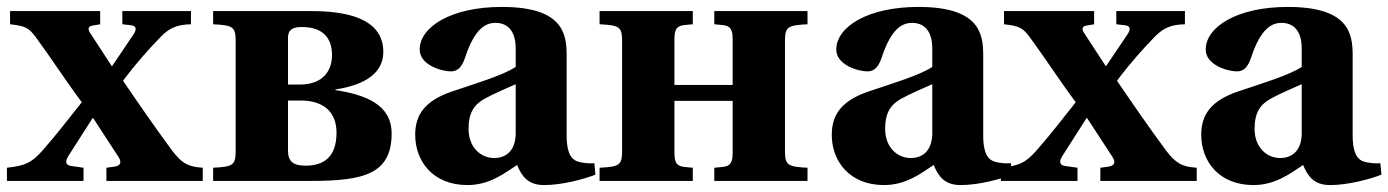

<svg xmlns="http://www.w3.org/2000/svg" viewBox="-35 -522 4006 554"><path d="M-15 0H206V-38L171 -43C155 -45 151 -55 163 -73L232 -181H234L307 -69C318 -52 311 -43 294 -41L272 -38V0H550V-38C507 -41 491 -50 462 -87C414 -152 367 -220 320 -289C358 -340 395 -381 430 -417C454 -441 475 -451 516 -452V-490H318V-452L344 -449C358 -447 361 -438 349 -421L289 -332H287L225 -427C218 -437 219 -446 231 -448L254 -452V-490H-6V-452C38 -447 48 -442 68 -415C109 -360 151 -294 201 -227C162 -178 126 -131 87 -87C55 -51 37 -44 -15 -38Z M580 0H865C1018 0 1095 -22 1095 -137C1095 -221 1018 -249 933 -262V-264C1021 -277 1071 -313 1071 -372C1071 -454 996 -490 864 -490H580V-452C637 -449 645 -445 645 -403V-87C645 -45 637 -41 580 -38ZM796 -88V-232H832C903 -232 936 -195 936 -139C936 -67 897 -44 847 -44C812 -44 796 -55 796 -88ZM796 -278V-413C796 -436 809 -444 836 -444C899 -444 923 -410 923 -363C923 -317 896 -278 830 -278Z M1163 -133C1163 -58 1213 12 1314 12C1378 12 1422 -23 1457 -46C1470 -15 1487 12 1535 12C1587 12 1650 -5 1683 -18L1680 -51C1667 -50 1647 -51 1632 -56C1619 -60 1600 -72 1600 -131V-362C1600 -424 1590 -502 1413 -502C1266 -502 1176 -444 1176 -379C1176 -334 1240 -316 1266 -316C1288 -316 1299 -332 1307 -356C1335 -441 1367 -456 1395 -456C1424 -456 1453 -439 1453 -382V-329C1418 -305 1334 -280 1269 -258C1190 -231 1163 -190 1163 -133ZM1317 -150C1317 -197 1333 -220 1363 -237C1394 -254 1429 -268 1453 -279V-134C1451 -80 1418 -66 1391 -66C1352 -66 1317 -97 1317 -150Z M1695 0H1964V-38L1943 -40C1922 -42 1911 -47 1911 -80V-231H2079V-80C2079 -47 2068 -42 2047 -40L2026 -38V0H2295V-38C2238 -41 2230 -45 2230 -87V-403C2230 -445 2238 -449 2295 -452V-490H2026V-452L2047 -450C2068 -448 2079 -443 2079 -410V-277H1911V-410C1911 -443 1922 -448 1943 -450L1964 -452V-490H1695V-452C1752 -449 1760 -445 1760 -403V-87C1760 -45 1752 -41 1695 -38Z M2365 -133C2365 -58 2415 12 2516 12C2580 12 2624 -23 2659 -46C2672 -15 2689 12 2737 12C2789 12 2852 -5 2885 -18L2882 -51C2869 -50 2849 -51 2834 -56C2821 -60 2802 -72 2802 -131V-362C2802 -424 2792 -502 2615 -502C2468 -502 2378 -444 2378 -379C2378 -334 2442 -316 2468 -316C2490 -316 2501 -332 2509 -356C2537 -441 2569 -456 2597 -456C2626 -456 2655 -439 2655 -382V-329C2620 -305 2536 -280 2471 -258C2392 -231 2365 -190 2365 -133ZM2519 -150C2519 -197 2535 -220 2565 -237C2596 -254 2631 -268 2655 -279V-134C2653 -80 2620 -66 2593 -66C2554 -66 2519 -97 2519 -150Z M2853 0H3074V-38L3039 -43C3023 -45 3019 -55 3031 -73L3100 -181H3102L3175 -69C3186 -52 3179 -43 3162 -41L3140 -38V0H3418V-38C3375 -41 3359 -50 3330 -87C3282 -152 3235 -220 3188 -289C3226 -340 3263 -381 3298 -417C3322 -441 3343 -451 3384 -452V-490H3186V-452L3212 -449C3226 -447 3229 -438 3217 -421L3157 -332H3155L3093 -427C3086 -437 3087 -446 3099 -448L3122 -452V-490H2862V-452C2906 -447 2916 -442 2936 -415C2977 -360 3019 -294 3069 -227C3030 -178 2994 -131 2955 -87C2923 -51 2905 -44 2853 -38Z M3431 -133C3431 -58 3481 12 3582 12C3646 12 3690 -23 3725 -46C3738 -15 3755 12 3803 12C3855 12 3918 -5 3951 -18L3948 -51C3935 -50 3915 -51 3900 -56C3887 -60 3868 -72 3868 -131V-362C3868 -424 3858 -502 3681 -502C3534 -502 3444 -444 3444 -379C3444 -334 3508 -316 3534 -316C3556 -316 3567 -332 3575 -356C3603 -441 3635 -456 3663 -456C3692 -456 3721 -439 3721 -382V-329C3686 -305 3602 -280 3537 -258C3458 -231 3431 -190 3431 -133ZM3585 -150C3585 -197 3601 -220 3631 -237C3662 -254 3697 -268 3721 -279V-134C3719 -80 3686 -66 3659 -66C3620 -66 3585 -97 3585 -150Z"/></svg>

Font: Heuristica
Style: Bold
Weight: 700
Version: Version 1.0.1